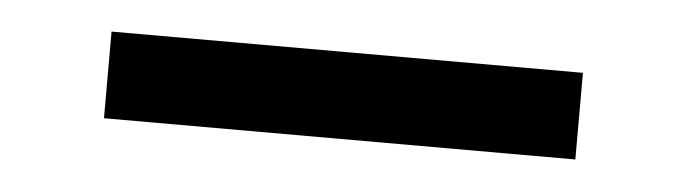

<svg xmlns="http://www.w3.org/2000/svg" viewBox="-24 -45 594 166"><g transform="rotate(5 273.0 37.5)"><path d="M477.5 75.2H68.4V0H477.5Z"/></g></svg>

Font: Metrophobic
Style: Regular
Weight: 400
Designer: Vernon Adams
Foundry: Vernon Adams
Version: Version 3.200; ttfautohint (v1.8.4.7-5d5b);gftools[0.9.23]